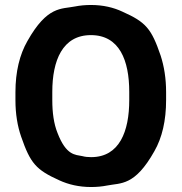

<svg xmlns="http://www.w3.org/2000/svg" viewBox="-20 -741 730 771"><path d="M647 -339V-371C647 -426 639 -475 625 -518C588 -626 566 -652 472 -694C436 -711 394 -721 345 -721C323 -721 301 -719 281 -715C226 -704 170 -718 90 -576C59 -522 42 -453 42 -371V-339C42 -284 50 -235 65 -192C102 -85 125 -59 218 -17C255 0 297 10 346 10C368 10 390 8 410 4C465 -7 521 7 600 -134C631 -188 647 -257 647 -339ZM346 -110C334 -110 322 -111 311 -114C282 -120 246 -116 211 -207C196 -244 190 -289 190 -339V-372C190 -498 231 -600 345 -600C460 -600 499 -498 499 -372V-339C499 -214 460 -110 346 -110Z"/></svg>

Font: Asimov Print
Style: A
Weight: 500
Designer: Google
Version: Version 2.000980: 2014